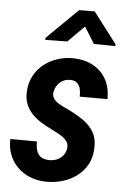

<svg xmlns="http://www.w3.org/2000/svg" viewBox="-54 -790 549 840"><g transform="rotate(5 220.5 -370.5)"><path d="M259.8 -143.6Q262.7 -164.1 250.2 -178Q237.8 -191.9 219.7 -201.9Q201.7 -211.9 187 -219.2Q161.1 -231.4 137.9 -245.8Q114.7 -260.3 97.2 -278.8Q79.6 -297.4 70.1 -321.3Q60.5 -345.2 62.5 -377.4Q64.5 -415 80.6 -445.1Q96.7 -475.1 123 -496.1Q149.4 -517.1 182.9 -528.1Q216.3 -539.1 252.4 -538.6Q302.2 -537.6 339.6 -517.3Q377 -497.1 397.2 -460.2Q417.5 -423.3 416.5 -373.5H294.9Q295.4 -391.1 292 -407Q288.6 -422.9 277.6 -433.1Q266.6 -443.4 246.1 -442.9Q228 -442.9 214.1 -435.1Q200.2 -427.2 190.9 -413.8Q181.6 -400.4 178.7 -383.3Q176.3 -368.7 182.9 -357.7Q189.5 -346.7 200.9 -338.6Q212.4 -330.6 225.3 -324.2Q238.3 -317.9 248.5 -313.5Q285.2 -295.9 315.7 -275.1Q346.2 -254.4 363.5 -224.6Q380.9 -194.8 377.9 -149.9Q376 -110.4 358.4 -80.1Q340.8 -49.8 313 -29.5Q285.2 -9.3 250.2 0.7Q215.3 10.7 178.2 9.8Q127.9 8.3 89.1 -13.7Q50.3 -35.6 28.8 -73.7Q7.3 -111.8 8.3 -162.6L125.5 -162.1Q125 -140.6 129.9 -123Q134.8 -105.5 148.4 -95.7Q162.1 -85.9 186.5 -85.4Q204.6 -85.4 220.2 -92Q235.8 -98.6 246.3 -111.6Q256.8 -124.5 259.8 -143.6ZM327.6 -751 430.7 -615.7V-607.4L336.4 -608.9L291.5 -681.2L219.7 -609.4L123 -607.9V-616.7L259.3 -750.5Z"/></g></svg>

Font: Roboto Condensed SemiBold
Style: Italic
Weight: 600
Italic angle: -12°
Designer: Christian Robertson
Foundry: Google
Version: Version 3.008; 2023